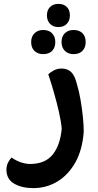

<svg xmlns="http://www.w3.org/2000/svg" viewBox="-20 -725 502 986"><path d="M410 -48Q403 45 367 109Q331 173 275 207Q219 241 151 241Q92 241 52.5 218Q13 195 13 146Q13 127 21 110.5Q29 94 40 84Q60 99 85.5 108Q111 117 135 117Q211 117 250 69.5Q289 22 297 -64Q294 -100 283 -148.5Q272 -197 257.5 -248Q243 -299 228 -343Q237 -353 255.5 -363Q274 -373 296 -373Q326 -373 345 -355.5Q364 -338 375 -293Q386 -257 393.5 -213Q401 -169 405.5 -126Q410 -83 410 -48ZM280 -586Q253 -586 237 -602.5Q221 -619 221 -646Q221 -673 237 -689Q253 -705 280 -705Q308 -705 323.5 -689Q339 -673 339 -646Q339 -619 323 -602.5Q307 -586 280 -586ZM202 -447Q174 -447 157 -463.5Q140 -480 140 -509Q140 -537 157 -554Q174 -571 202 -571Q231 -571 247.5 -554Q264 -537 264 -509Q264 -480 247.5 -463.5Q231 -447 202 -447ZM358 -447Q330 -447 313 -464Q296 -481 296 -509Q296 -538 313 -554.5Q330 -571 358 -571Q387 -571 403.5 -554.5Q420 -538 420 -509Q420 -481 403.5 -464Q387 -447 358 -447Z"/></svg>

Font: Baloo Bhaijaan 2 SemiBold
Style: Regular
Weight: 600
Designer: Sanskriti Dholi, Noopur Datye and Ek Type
Foundry: Ek Type
Version: Version 1.700